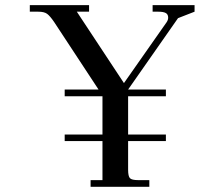

<svg xmlns="http://www.w3.org/2000/svg" viewBox="-20 -722 867 742"><path d="M95.2 -676.8V-702.1H324.2V-676.8H276.9L459 -400.9L624 -636.2Q629.9 -645 629.9 -653.8Q629.9 -666.5 620.8 -671.6Q611.8 -676.8 591.8 -676.8H569.8V-702.1H731.9V-676.8L668 -651.9L475.1 -376H621.1V-350.1H475.1V-202.1H621.1V-176.8H475.1V-65.9Q475.1 -41 482.2 -33.4Q489.3 -25.9 514.2 -25.9H557.1V0H330.1V-25.9H376V-176.8H230V-202.1H376V-350.1H230V-376H360.8L189 -637.2Q173.3 -660.2 162.1 -668.5Q150.9 -676.8 127.9 -676.8Z"/></svg>

Font: Dihjauti S
Style: Bold
Weight: 700
Designer: T. Christopher White
Version: Version 3.0.0